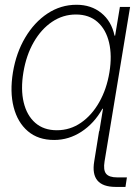

<svg xmlns="http://www.w3.org/2000/svg" viewBox="-20 -564 577 789"><path d="M455.6 204.1Q349.6 204.1 367.2 99.1L387.2 -24.9H388.2L403.3 -117.2H400.9Q367.2 -57.1 314.9 -22.9Q262.7 11.2 202.6 11.2Q136.7 11.2 94.5 -24.9Q52.2 -61 36.1 -123.8Q20 -186.5 33.2 -267.1Q46.4 -346.7 83.5 -409.4Q120.6 -472.2 175 -508.3Q229.5 -544.4 294.4 -544.4Q354.5 -544.4 396.2 -510.7Q438 -477.1 450.7 -417.5H453.1L472.7 -535.6H514.6L430.2 -24.9L409.7 99.1Q403.8 134.8 416 149.9Q428.2 165 461.9 165H501.5L495.6 204.1ZM213.4 -28.8Q268.1 -28.8 312.7 -59.6Q357.4 -90.3 387.9 -144.3Q418.5 -198.2 429.7 -267.1Q440.9 -335.4 428.2 -389.2Q415.5 -442.9 380.9 -473.6Q346.2 -504.4 292 -504.4Q238.8 -504.4 194.1 -474.4Q149.4 -444.3 118.7 -390.9Q87.9 -337.4 76.2 -267.1Q64.5 -196.8 77.4 -143.1Q90.3 -89.4 125 -59.1Q159.7 -28.8 213.4 -28.8Z"/></svg>

Font: Inter Display Extra Light
Style: Italic
Weight: 200
Italic angle: -9.39999°
Designer: Rasmus Andersson
Foundry: rsms
Version: Version 4.000;git-4fc901f